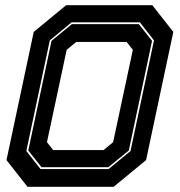

<svg xmlns="http://www.w3.org/2000/svg" viewBox="-20 -720 693 740"><path d="M86 0 5 -103 110 -597 235 -700H567L648 -597L543 -103L418 0ZM185 -141.5H379L416 -172L492 -528L468 -558.5H274L237 -528L161 -172ZM136 -68.5H398.5L483 -138L573.5 -564.5L519 -634H256L172 -564.5L81.5 -138ZM140 -75.5 89 -140 178.5 -562.5 257 -627H515L566 -562.5L476.5 -140L397.5 -75.5Z"/></svg>

Font: Tourney ExtraBold
Style: Italic
Weight: 800
Italic angle: -12°
Version: Version 1.015